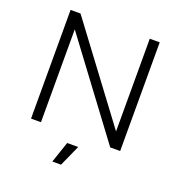

<svg xmlns="http://www.w3.org/2000/svg" viewBox="-156 -831 1086 1162"><g transform="rotate(20 387.0 -250.0)"><path d="M100 0V-700H164L610 -103V-700H674V0H610L164 -598V0ZM310 200 356 64H427L366 200Z"/></g></svg>

Font: Figtree Light
Style: Regular
Weight: 300
Designer: Erik Kennedy
Foundry: Erik Kennedy
Version: Version 2.001;gftools[0.9.30]